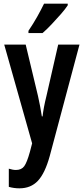

<svg xmlns="http://www.w3.org/2000/svg" viewBox="-20 -786 456 1046"><path d="M3 -543H120L187 -263Q193 -236 198.5 -207.5Q204 -179 208 -152H212Q217 -199 233 -263L297 -543H413L251 64Q225 158 186.5 199Q148 240 86 240Q71 240 56.5 238Q42 236 28 232V133Q50 140 67 140Q97 140 112 119.5Q127 99 143 41L155 -5ZM349 -757Q336 -737 312 -709.5Q288 -682 261.5 -654Q235 -626 212 -606H135V-618Q162 -658 183 -695.5Q204 -733 220 -766H349Z"/></svg>

Font: Noto Sans Khmer UI ExtraCondensed SemiBold
Style: Regular
Weight: 600
Width: 2
Designer: Danh Hong and the Monotype Design Team
Foundry: Monotype Imaging Inc.
Version: Version 2.002; ttfautohint (v1.8.4.7-5d5b)